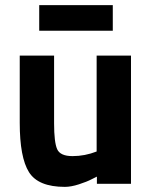

<svg xmlns="http://www.w3.org/2000/svg" viewBox="-20 -717 593 749"><path d="M491 -500V0H358V-28L338 -18Q319 -8 288 2Q257 12 233 12Q129 12 93 -45.5Q57 -103 57 -238Q57 -238 57 -500H191V-236Q191 -162 203 -135Q215 -108 263 -108Q311 -108 357 -126V-500ZM133 -597V-697H420V-597Z"/></svg>

Font: Titillium Web
Style: Bold
Weight: 700
Version: Version 1.001;PS 57.000;hotconv 1.0.70;makeotf.lib2.5.55311